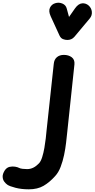

<svg xmlns="http://www.w3.org/2000/svg" viewBox="-283 -951 707 1434"><path d="M-67.5 463Q-123 463 -167.2 451.5Q-211.5 440 -227.5 429Q-239.5 421 -250.8 406.2Q-262 391.5 -263.2 370Q-264.5 348.5 -247 321Q-232.5 300 -211.2 295.2Q-190 290.5 -170 294Q-150 297.5 -140.5 303Q-131.5 308 -113.8 310Q-96 312 -80.5 312Q-56 312 -34.2 301.2Q-12.5 290.5 8 269Q22 254.5 32 222.8Q42 191 48.5 153.5Q55 116 58.8 82.5Q62.5 49 64 31L118.5 -473.5Q121.5 -506.5 141.8 -523.8Q162 -541 194 -541Q229 -541 252.5 -523.5Q276 -506 273 -471L218.5 43Q215.5 72 210.5 115.5Q205.5 159 195.8 206Q186 253 170 295Q154 337 129 364Q87 411 42 437Q-3 463 -67.5 463ZM220.5 -652.5Q203.5 -652.5 187.2 -659Q171 -665.5 161.5 -685.5L95.5 -829.5Q78 -868 90.2 -893.5Q102.5 -919 129.5 -927Q156.5 -935.5 182.8 -924.5Q209 -913.5 215.5 -887L232.5 -824.5L278 -889.5Q302.5 -923.5 330.2 -926Q358 -928.5 379.5 -909.5Q400.5 -890 403 -862.8Q405.5 -835.5 388 -814L273 -676.5Q262 -663.5 248.2 -658Q234.5 -652.5 220.5 -652.5Z"/></svg>

Font: Edu NSW ACT Hand
Style: Regular
Weight: 400
Designer: Tina and Corey Anderson, Eben Sorkin, Mirko Velimirovic
Foundry: Sorkin Type Co.
Version: Version 2.000